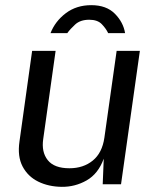

<svg xmlns="http://www.w3.org/2000/svg" viewBox="-20 -714 602 744"><path d="M219.5 10Q168.5 9.5 128.2 -10.2Q88 -30 67.5 -69Q47 -108 55.5 -166L104.5 -517H195.5L147.5 -175.5Q140 -125 165 -93.5Q190 -62 249 -62Q303 -62 339.5 -91.8Q376 -121.5 384.5 -180.5L432 -517H522L449 0H378L382 -99Q360.5 -40.5 315.8 -15Q271 10.5 219.5 10ZM333.7 -694Q276.2 -694 234.9 -662.8Q193.6 -631.5 175.7 -585.5H240.7Q251.5 -601 271.4 -619.2Q291.3 -637.5 325.8 -637.5Q357.8 -637.5 374.3 -620.5Q390.7 -603.5 399.2 -585.5H464.7Q458 -627.5 425.1 -660.8Q392.2 -694 333.7 -694Z"/></svg>

Font: Public Sans
Style: Italic
Weight: 400
Italic angle: -8°
Designer: The Public Sans project authors (U.S. Web Design System). Libre Franklin designed by Pablo Impallari and Rodrigo Fuenzal
Version: Version 1.008; ttfautohint (v1.8.1) -l 8 -r 50 -G 200 -x 14 